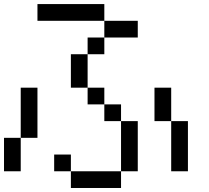

<svg xmlns="http://www.w3.org/2000/svg" viewBox="-20 -937 1040 957"><path d="M0 -83.3V-250H83.3V-83.3ZM750 -333.3V-500H833.3V-333.3ZM166.7 -250H83.3V-500H166.7ZM166.7 -833.3V-916.7H500V-833.3ZM916.7 -83.3H833.3V-333.3H916.7ZM333.3 -166.7V-83.3H250V-166.7ZM333.3 -83.3H583.3V0H333.3ZM333.3 -500V-666.7H416.7V-500ZM500 -416.7H416.7V-500H500ZM500 -333.3V-416.7H583.3V-333.3ZM500 -833.3H666.7V-750H500ZM500 -750V-666.7H416.7V-750ZM666.7 -83.3H583.3V-333.3H666.7Z"/></svg>

Font: GalmuriMono11 Regular
Style: Regular
Weight: 400
Designer: Lee Minseo (quiple)
Version: Version 2.399;hotconv 1.1.1;makeotfexe 2.6.0 DEVELOPMENT